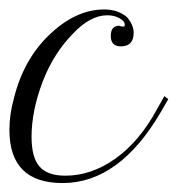

<svg xmlns="http://www.w3.org/2000/svg" viewBox="-31 -387 381 412"><path d="M255.8 -316.7Q255.8 -287.5 228.3 -287.5Q206.7 -287.5 206.7 -310Q206.7 -331.7 225 -331.7Q225.8 -331.7 230.8 -330H235Q236.7 -330 236.7 -334.2Q236.7 -341.7 225.4 -347.9Q214.2 -354.2 199.2 -354.2Q162.5 -354.2 125 -314.2Q84.2 -272.5 60.8 -212.5Q36.7 -149.2 36.7 -93.3Q36.7 -49.2 53.8 -29.6Q70.8 -10 109.2 -10Q165 -10 216.7 -46.7Q268.3 -83.3 305.8 -152.5L321.7 -180.8L330 -174.2L314.2 -146.7Q225 5.8 103.3 5.8Q-10.8 5.8 -10.8 -108.3Q-10.8 -141.7 -0.8 -177.5Q20 -260 75 -312.5Q131.7 -366.7 192.5 -366.7Q222.5 -366.7 241.7 -350Q255.8 -333.3 255.8 -316.7Z"/></svg>

Font: Sirivennela
Style: Regular
Weight: 400
Designer: Appaji Ambarisha Darbha
Foundry: Appaji Ambarisha Darbha
Version: Version 1.00; ttfautohint (v1.8.4.7-5d5b)